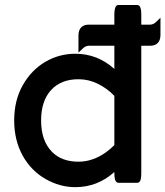

<svg xmlns="http://www.w3.org/2000/svg" viewBox="-20 -734 666 773"><path d="M295.9 -415Q225.6 -415 185.5 -371.3Q145.5 -327.6 145.5 -249Q145.5 -166.5 189.9 -122.1Q229 -83 295.9 -83Q354 -83 407.7 -121.6Q424.8 -134.3 440.4 -149.9V-348.1Q411.1 -378.4 374 -396.7Q336.9 -415 295.9 -415ZM283.2 -517.6Q372.6 -517.6 440.4 -456.5V-549.8H336.9Q323.7 -549.8 311 -536.6L295.9 -522V-590.8Q295.9 -612.8 306.9 -623.8Q317.9 -634.8 336.9 -634.8H440.4V-672.9Q440.4 -697.3 445.3 -706.1Q449.2 -713.9 457 -713.9H532.2Q537.6 -713.9 541.5 -710Q545.4 -706.1 547.1 -697Q548.8 -688 548.8 -672.9V-634.8H585Q598.1 -634.8 610.8 -647.9L626 -662.6V-593.8Q626 -571.8 615 -560.8Q604 -549.8 585 -549.8H548.8V-39.1Q548.8 -23.9 547.6 -17.3Q546.4 -10.7 545.2 -7.6Q543.9 -4.4 540.8 -1.2Q537.6 2 532.2 2H457Q450.2 2 445.8 -4.9Q440.4 -12.7 440.4 -39.1V-41.5Q372.6 19.5 283.2 19.5Q221.2 19.5 164.6 -12.7Q106 -45.4 71.3 -107.4Q37.1 -169.4 37.1 -249Q37.1 -330.6 72.3 -392.1Q106.9 -452.6 162.6 -485.1Q218.3 -517.6 283.2 -517.6Z"/></svg>

Font: YuPearl-SemiBold
Style: SemiBold
Weight: 600
Designer: Max Yao
Foundry: Max-Everyday
Version: Version 1.011; ttfautohint (v1.8.3)